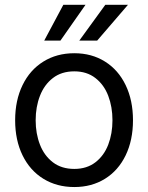

<svg xmlns="http://www.w3.org/2000/svg" viewBox="-20 -755 607 786"><path d="M42 -262.7Q42 -344.2 72.3 -406.5Q102.5 -468.8 157.5 -502.9Q212.4 -537.1 284.2 -537.1Q355.5 -537.1 409.9 -502.9Q464.4 -468.8 494.4 -406.5Q524.4 -344.2 524.4 -262.7Q524.4 -181.2 494.4 -119.1Q464.4 -57.1 409.9 -23.2Q355.5 10.7 284.2 10.7Q212.4 10.7 157.5 -23.2Q102.5 -57.1 72.3 -119.1Q42 -181.2 42 -262.7ZM440.4 -262.7Q440.4 -317.4 423.1 -362.8Q405.8 -408.2 370.6 -435.5Q335.4 -462.9 284.2 -462.9Q231.9 -462.9 196.5 -435.5Q161.1 -408.2 143.6 -362.8Q126 -317.4 126 -262.7Q126 -208 143.6 -162.8Q161.1 -117.7 196.5 -90.6Q231.9 -63.5 284.2 -63.5Q335.4 -63.5 370.6 -90.6Q405.8 -117.7 423.1 -162.8Q440.4 -208 440.4 -262.7ZM411.1 -735.4H503.9L377.9 -588.9H304.7ZM239.3 -735.4H330.1L227.5 -588.9H161.1Z"/></svg>

Font: Pretendard Std
Style: Regular
Weight: 400
Designer: Base glyphs from Inter by Rasmus Andersson; Hangeul glyphs from Noto Sans CJK(Source Han Sans) by Jang Soo-young and Kan
Foundry: Kil Hyung-jin
Version: Version 1.309